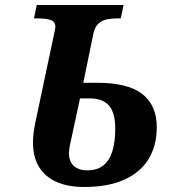

<svg xmlns="http://www.w3.org/2000/svg" viewBox="-20 -734 703 763"><path d="M315 9Q249 9 203.5 -11.5Q158 -32 134.5 -71.5Q111 -111 111 -169Q111 -186 113.5 -205.5Q116 -225 120 -245L196 -604Q197 -609 198.5 -616Q200 -623 200 -627Q200 -649 180 -655Q160 -661 128 -661H115L126 -714H471L460 -661H447Q425 -661 405 -657Q385 -653 371 -640Q357 -627 351 -600L311 -405H366Q425 -405 469.5 -394.5Q514 -384 543.5 -362Q573 -340 588 -306.5Q603 -273 603 -228Q603 -155 570.5 -102Q538 -49 474 -20Q410 9 315 9ZM327 -57Q366 -57 390.5 -76.5Q415 -96 426.5 -133Q438 -170 438 -223Q438 -286 413 -314.5Q388 -343 336 -343H298L257 -153Q256 -146 255 -139Q254 -132 254 -126Q254 -92 273.5 -74.5Q293 -57 327 -57Z"/></svg>

Font: Noto Serif
Style: Italic
Weight: 400
Italic angle: -12°
Designer: Monotype Design Team
Foundry: Monotype Imaging Inc.
Version: Version 2.013